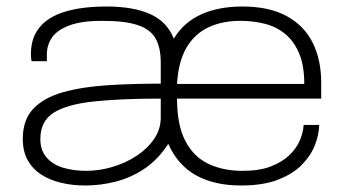

<svg xmlns="http://www.w3.org/2000/svg" viewBox="-20 -558 1059 590"><path d="M242 12Q202 12 167 3.5Q132 -5 106 -22Q80 -39 65 -66Q50 -93 50 -131Q50 -190 82.5 -224Q115 -258 173.5 -274.5Q232 -291 309 -296Q386 -301 474 -301V-365Q474 -412 458 -440Q442 -468 403 -481Q364 -494 293 -494Q231 -494 193.5 -480Q156 -466 140 -443Q124 -420 124 -391V-370H77Q76 -375 75.5 -380Q75 -385 75 -392Q75 -442 102 -474.5Q129 -507 181 -522.5Q233 -538 307 -538Q390 -538 442 -514.5Q494 -491 514 -439Q544 -489 597.5 -513.5Q651 -538 725 -538Q807 -538 861 -508.5Q915 -479 941 -426.5Q967 -374 967 -305V-255H524Q524 -174 549.5 -125Q575 -76 620.5 -54.5Q666 -33 725 -33Q777 -33 812 -46.5Q847 -60 869 -81Q891 -102 901.5 -127Q912 -152 913 -174H961Q960 -143 947 -110.5Q934 -78 906.5 -50.5Q879 -23 833.5 -5.5Q788 12 721 12Q638 12 582 -19.5Q526 -51 497 -116Q466 -68 424.5 -40Q383 -12 336 0Q289 12 242 12ZM244 -33Q285 -33 325.5 -45Q366 -57 399.5 -79Q433 -101 453.5 -131Q474 -161 474 -197V-255Q349 -255 266.5 -246Q184 -237 144 -211Q104 -185 104 -131Q104 -95 124 -73Q144 -51 176 -42Q208 -33 244 -33ZM524 -300H915Q915 -357 899 -394.5Q883 -432 856 -454Q829 -476 793.5 -485Q758 -494 719 -494Q663 -494 620.5 -474Q578 -454 553 -411.5Q528 -369 524 -300Z"/></svg>

Font: Archivo SemiExpanded Thin
Style: Regular
Weight: 250
Width: 6
Designer: Hector Gatti
Foundry: Omnibus-Type
Version: Version 2.001